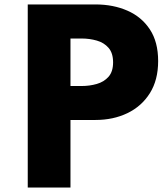

<svg xmlns="http://www.w3.org/2000/svg" viewBox="-20 -845 756 865"><path d="M105 0H297.5V-304.5H410Q490 -304.5 554 -335.2Q618 -366 655.2 -425.2Q692.5 -484.5 692.5 -570Q692.5 -656 655.2 -712.5Q618 -769 554 -797Q490 -825 410 -825H105ZM297.5 -457.5V-671.5H348Q383.5 -671.5 416 -662.2Q448.5 -653 469 -629.5Q489.5 -606 489.5 -564Q489.5 -522.5 469 -499.2Q448.5 -476 416 -466.8Q383.5 -457.5 348 -457.5Z"/></svg>

Font: Spartan ExtraBold
Style: Regular
Weight: 800
Designer: Matt Bailey, Mirko Velimirovic
Foundry: Matt Bailey
Version: Version 1.003; ttfautohint (v1.8.3)